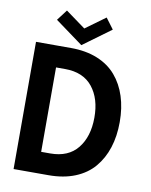

<svg xmlns="http://www.w3.org/2000/svg" viewBox="-92 -913 772 981"><g transform="rotate(10 294.0 -422.5)"><path d="M133 -789.5 175 -845 278 -770 381 -845 422.5 -789.5 278 -683.5ZM47 -660H228.5Q306 -660 365.8 -635.8Q425.5 -611.5 463.2 -567.2Q501 -523 520.2 -463.2Q539.5 -403.5 539.5 -330.5Q539.5 -257 520.2 -197.2Q501 -137.5 463.2 -93Q425.5 -48.5 365.8 -24.2Q306 0 228.5 0H47ZM170.5 -549V-111H217.5Q311 -111 359.2 -170.8Q407.5 -230.5 408 -329.5Q408.5 -428.5 360 -488.8Q311.5 -549 217.5 -549Z"/></g></svg>

Font: League Spartan SemiBold
Style: Regular
Weight: 600
Foundry: The League of Moveable Type
Version: Version 2.002